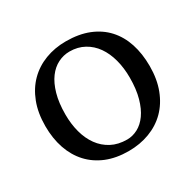

<svg xmlns="http://www.w3.org/2000/svg" viewBox="-111 -579 722 711"><g transform="rotate(-30 250.0 -223.5)"><path d="M26.9 -223.1Q26.9 -279.3 43.7 -323Q60.5 -366.7 90.3 -396.5Q120.1 -426.3 160.9 -441.9Q201.7 -457.5 249 -457.5Q304.7 -457.5 346.7 -440.7Q388.7 -423.8 416.7 -393.1Q444.8 -362.3 459 -319.1Q473.1 -275.9 473.1 -223.1Q473.1 -167 456.3 -123.3Q439.5 -79.6 409.7 -49.8Q379.9 -20 338.6 -4.4Q297.4 11.2 249 11.2Q195.8 11.2 154.5 -5.6Q113.3 -22.5 85 -53.2Q56.6 -84 41.7 -127.2Q26.9 -170.4 26.9 -223.1ZM112.8 -223.1Q112.8 -182.6 122.3 -147.2Q131.8 -111.8 150.9 -85.4Q169.9 -59.1 198.5 -43.9Q227.1 -28.8 265.1 -28.8Q288.6 -28.8 310.8 -40.5Q333 -52.2 350.1 -76.2Q367.2 -100.1 377.4 -136.7Q387.7 -173.3 387.7 -223.1Q387.7 -264.2 378.2 -299.8Q368.7 -335.4 350.3 -361.6Q332 -387.7 304.7 -402.8Q277.3 -418 242.2 -418Q216.3 -418 192.9 -406.2Q169.4 -394.5 151.6 -370.6Q133.8 -346.7 123.3 -309.8Q112.8 -272.9 112.8 -223.1Z"/></g></svg>

Font: PT Astra Serif
Style: Regular
Weight: 400
Designer: A.Korolkova, I. Chaeva
Foundry: ParaType Ltd
Version: Version 1.002